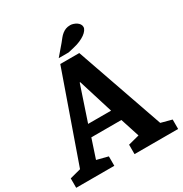

<svg xmlns="http://www.w3.org/2000/svg" viewBox="-222 -1065 1157 1217"><g transform="rotate(-30 356.0 -456.0)"><path d="M446 -229 491 -90 410 -69V0H729V-69L650 -90L427 -730H288L63 -90L-17 -69V0H262V-69L180 -90L226 -229ZM251 -313 336 -567H340L419 -313ZM362 -842 298 -767H370L413 -777Q440 -783 462 -792.5Q484 -802 499.5 -813Q515 -824 524 -836.5Q533 -849 533 -860Q533 -872 526.5 -881.5Q520 -891 510 -897.5Q500 -904 488 -908Q476 -912 466 -912Q446 -912 432 -906.5Q418 -901 406 -891.5Q394 -882 383.5 -869Q373 -856 362 -842Z"/></g></svg>

Font: GradeGX
Style: Regular
Weight: 100
Width: 1
Designer: Adam Twardoch
Foundry: Adam Twardoch
Version: Version 2.002; DEVELOPMENT